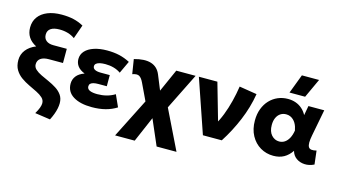

<svg xmlns="http://www.w3.org/2000/svg" viewBox="-103 -1154 3137 1764"><g transform="rotate(15 1466.0 -272.0)"><path d="M449.5 223 304 202Q324.5 167.5 333.8 142Q343 116.5 343 98.5Q343 68 320.2 46.8Q297.5 25.5 261.5 7.8Q225.5 -10 185.2 -29Q145 -48 109 -73.5Q73 -99 50.2 -136.5Q27.5 -174 27.5 -228.5Q27.5 -283 60.2 -325.2Q93 -367.5 153.5 -392Q54.5 -442.5 54.5 -546Q54.5 -604.5 85.2 -646.8Q116 -689 172.5 -712Q229 -735 306.5 -735Q368.5 -735 418.2 -723.8Q468 -712.5 514.5 -687L468 -555Q438.5 -576.5 401.8 -587.2Q365 -598 323 -598Q267.5 -598 238.8 -578.2Q210 -558.5 210 -520.5Q210 -484 234.5 -463.8Q259 -443.5 303 -443.5H431V-308.5H297Q246 -308.5 218.8 -288.8Q191.5 -269 191.5 -233Q191.5 -205 213.8 -184.8Q236 -164.5 271 -147.8Q306 -131 345 -113.8Q384 -96.5 419 -74.2Q454 -52 476 -20.5Q498 11 498 57Q498 80 492.5 107Q487 134 476 163.5Q465 193 449.5 223Z M790 15Q678.5 15 613 -25.8Q547.5 -66.5 547.5 -144Q547.5 -185 572.2 -216.8Q597 -248.5 648 -266.5Q602 -284.5 580 -313.5Q558 -342.5 558 -381Q558 -425.5 587.8 -457.8Q617.5 -490 670.8 -507.5Q724 -525 793.5 -525Q858.5 -525 910 -513.2Q961.5 -501.5 1012.5 -475L957.5 -357.5Q928 -378.5 890.8 -389Q853.5 -399.5 811.5 -399.5Q782 -399.5 760 -394.8Q738 -390 725.5 -380Q713 -370 713 -354Q713 -333.5 732.8 -323Q752.5 -312.5 789 -312.5H875V-206.5H795Q768.5 -206.5 749.8 -202Q731 -197.5 721 -187.8Q711 -178 711 -162Q711 -136.5 736.8 -125Q762.5 -113.5 809 -113.5Q855 -113.5 896.5 -124.2Q938 -135 974.5 -157.5L1025 -45.5Q978.5 -15.5 920.2 -0.2Q862 15 790 15Z M1065.5 210 1284 -222.5 1285.5 -98 1179 -322Q1160.5 -362 1138 -375.8Q1115.5 -389.5 1072 -374L1050 -512Q1148.5 -539.5 1211.5 -519.5Q1274.5 -499.5 1301.5 -433L1388 -221L1331.5 -234.5L1454.5 -510H1638.5L1430.5 -91L1438 -223.5L1649.5 210H1460.5L1330.5 -90.5H1381.5L1252 210Z M1844.5 0 1669.5 -510H1845.5L1965.5 -91L1927 -125Q1957.5 -174 1982.8 -238.8Q2008 -303.5 2026.2 -376Q2044.5 -448.5 2055 -519.5L2222.5 -492.5Q2201 -362 2148.2 -236.2Q2095.5 -110.5 2024 0Z M2516.5 15Q2449 15 2393 -18Q2337 -51 2303.8 -111.8Q2270.5 -172.5 2270.5 -255Q2270.5 -317 2289.5 -367Q2308.5 -417 2342 -452.2Q2375.5 -487.5 2419.5 -506.2Q2463.5 -525 2514.5 -525Q2555 -525 2589.2 -512.8Q2623.5 -500.5 2650.2 -477Q2677 -453.5 2695 -419.5L2711.5 -510H2862L2814 -260Q2805.5 -217 2805.5 -189Q2805.5 -161 2814.2 -146.5Q2823 -132 2841.8 -129.5Q2860.5 -127 2889.5 -134.5L2904.5 -5.5Q2858.5 17 2813.5 14.5Q2768.5 12 2735 -12Q2701.5 -36 2690 -78.5Q2659 -32 2616.8 -8.5Q2574.5 15 2516.5 15ZM2535 -126Q2564 -126 2587.2 -141.5Q2610.5 -157 2626.8 -187Q2643 -217 2650 -260.5Q2647 -277.5 2641.2 -295.2Q2635.5 -313 2626 -329Q2616.5 -345 2603.2 -357.2Q2590 -369.5 2573 -376.8Q2556 -384 2534.5 -384Q2504 -384 2480.8 -368.5Q2457.5 -353 2444.2 -324.2Q2431 -295.5 2431 -256Q2431 -193.5 2461.5 -159.8Q2492 -126 2535 -126ZM2511.5 -585 2580.5 -767H2744L2660 -585Z"/></g></svg>

Font: Geologica Roman
Style: Bold
Weight: 700
Designer: Sindre Bremnes, Frode Helland
Foundry: Monokrom Skriftforlag AS
Version: Version 1.010;gftools[0.9.28]